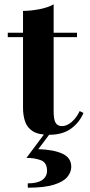

<svg xmlns="http://www.w3.org/2000/svg" viewBox="-20 -610 410 879"><path d="M195.3 171.9Q195.3 134.3 167 123.5Q138.7 112.8 101.1 112.8L190.9 -7.3H215.6L155.5 72.8Q224.6 75 265.4 93.4Q306.2 111.8 306.2 153.8Q306.2 178.7 287.8 200.6Q269.5 222.4 226.2 235.8Q182.9 249.3 107.2 249.3V229.5Q151.6 229.5 173.5 213.9Q195.3 198.2 195.3 171.9ZM362.1 -92.8Q343.3 -48.6 304.8 -20.8Q266.4 7.1 204.6 7.1Q156 7.1 130.2 -9.2Q104.5 -25.4 95 -53.3Q85.4 -81.3 85.4 -116.2V-439.9H15.6V-460H85.4V-560.1Q119.1 -560.1 159.2 -567.6Q199.2 -575.2 225.6 -590.1V-460H332.5V-439.9H225.6V-100.6Q225.6 -63 234.5 -47.9Q243.4 -32.7 264.2 -32.7Q286.6 -32.7 309 -52.4Q331.3 -72 344.7 -101.6Z"/></svg>

Font: Bodoni* 11
Style: Bold
Weight: 700
Version: Version 2.000; ttfautohint (v1.8.1)